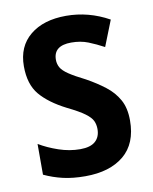

<svg xmlns="http://www.w3.org/2000/svg" viewBox="-69 -606 535 670"><g transform="rotate(-10 198.5 -271.5)"><path d="M367 -155Q367 -73 317 -31.5Q267 10 180 10Q136 10 101.5 2Q67 -6 35 -21V-130Q65 -112 103 -99Q141 -86 179 -86Q215 -86 232.5 -101.5Q250 -117 250 -145Q250 -161 244 -174Q238 -187 218.5 -201.5Q199 -216 158 -236Q97 -267 66 -304Q35 -341 35 -405Q35 -475 82.5 -514Q130 -553 210 -553Q290 -553 362 -513L326 -422Q298 -437 271.5 -447.5Q245 -458 212 -458Q149 -458 149 -408Q149 -393 156 -380.5Q163 -368 183 -354.5Q203 -341 241 -322Q277 -302 305.5 -280Q334 -258 350.5 -228.5Q367 -199 367 -155Z"/></g></svg>

Font: Noto Sans Gujarati Condensed SemiBold
Style: Regular
Weight: 600
Width: 3
Designer: Jelle Bosma - Monotype Design Team, Universal Thirst
Foundry: Monotype Imaging Inc.
Version: Version 2.106; ttfautohint (v1.8.4.7-5d5b)